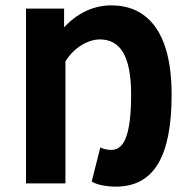

<svg xmlns="http://www.w3.org/2000/svg" viewBox="-20 -684 706 716"><path d="M322 -7C342 6 381 12 412 12C553 12 620 -99 620 -331C620 -574 523 -664 395 -664C329 -664 268 -635 219 -582V-652H77V0H224V-455C257 -509 311 -537 352 -537C425 -537 469 -481 469 -331C469 -162 435 -125 395 -125C378 -125 365 -129 354 -134Z"/></svg>

Font: Cambridge Sans Bold
Style: Regular
Weight: 700
Version: Version 2.020;PS 002.020;hotconv 1.0.88;makeotf.lib2.5.64775